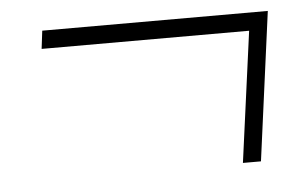

<svg xmlns="http://www.w3.org/2000/svg" viewBox="-35 -597 670 424"><g transform="rotate(-5 300.0 -385.0)"><path d="M66.9 -509.8 71.8 -549.8H571.8L527.8 -220.2H487.8L526.9 -509.8Z"/></g></svg>

Font: Cooper Hewitt
Style: Light Italic
Weight: 704
Designer: Village Type and Design LLC
Foundry: Cooper Hewitt Smithsonian Design Museum
Version: 1.000